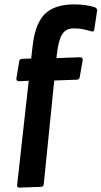

<svg xmlns="http://www.w3.org/2000/svg" viewBox="-20 -856 464 878"><path d="M239.7 -605 238.3 -590.3 346.7 -594.2Q358.4 -593.8 358.4 -581.5L344.7 -503.9Q342.8 -492.2 332.5 -491.7L228 -487.8L180.2 -14.6Q179.2 -7.8 176.8 -4.9Q174.3 -2 167.5 -1.5L68.8 2Q58.1 1 58.1 -7.3L111.3 -486.8L66.9 -484.4Q54.7 -484.9 54.7 -496.6L67.9 -575.2Q68.8 -585.9 80.6 -586.9L122.6 -588.4L129.4 -647.9Q142.1 -758.3 194.3 -800.3Q238.8 -835.9 318.4 -835.9Q370.6 -835.9 409.7 -824.2Q424.3 -819.3 424.3 -809.1L411.6 -723.6Q409.7 -711.9 403.8 -711.9Q397.9 -711.9 374 -719Q350.1 -726.1 315.2 -726.1Q280.3 -726.1 263.4 -697.8Q246.6 -669.4 239.7 -605Z"/></svg>

Font: Contrail One
Style: Regular
Weight: 400
Designer: Riccardo De Franceschi
Foundry: Sorkin Type Co.
Version: Version 1.003